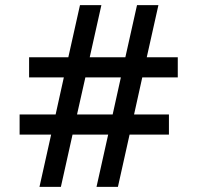

<svg xmlns="http://www.w3.org/2000/svg" viewBox="-20 -729 771 749"><path d="M217.5 0H134L179.5 -204H56.5V-282.5H197L229 -427H93.5V-505.5H246.5L292 -709H375.5L330 -505.5H469L514.5 -709H598L552.5 -505.5H673.5V-427H535L503 -282.5H639V-204H485.5L440 0H356.5L402 -204H263ZM280.5 -282.5H419.5L451.5 -427H313Z"/></svg>

Font: Newsreader 6pt
Style: Bold
Weight: 700
Designer: Hugues Gentile
Foundry: Production Type
Version: Version 1.003; ttfautohint (v1.8.3)